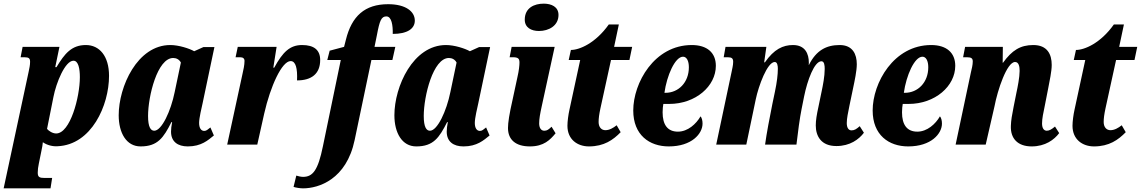

<svg xmlns="http://www.w3.org/2000/svg" viewBox="-47 -793 6257 1053"><path d="M110 -399 -27 240H230L239 183H198C169 183 160 178 160 154C160 138 162 123 166 104L180 35C184 19 187 -2 188 -13C212 4 244 11 269 9C455 1 551 -215 551 -377C551 -486 498 -546 424 -546C345 -546 307 -498 263 -425H256L279 -536H77L66 -479H87C111 -479 118 -473 118 -454C118 -435 114 -419 110 -399ZM261 -61C241 -61 220 -75 211 -86L246 -261C261 -339 310 -460 356 -460C383 -460 391 -416 391 -370C391 -260 338 -61 261 -61Z M724 10C818 10 850 -38 893 -123H897C893 -102 891 -86 891 -71C891 -16 928 10 983 10C1057 10 1094 -24 1126 -50L1107 -94C1092 -83 1086 -75 1073 -75C1057 -75 1045 -89 1045 -119C1045 -146 1059 -203 1064 -226L1129 -535H1069L1018 -512C992 -527 933 -546 887 -546C706 -546 604 -318 604 -161C604 -64 646 10 724 10ZM799 -76C780 -76 765 -95 765 -157C765 -265 816 -475 903 -475C920 -475 936 -467 945 -450L911 -288C890 -184 840 -76 799 -76Z M1283 -388 1199 0H1364L1402 -170C1436 -320 1499 -458 1547 -458C1575 -458 1585 -418 1582 -352C1661 -352 1709 -388 1709 -464C1709 -518 1676 -546 1610 -546C1543 -546 1504 -508 1457 -422H1452L1470 -536H1257L1245 -479H1270C1286 -479 1294 -472 1294 -459C1294 -436 1288 -410 1283 -388Z M1615 240C1701 240 1853 191 1898 -25L1990 -464H2105L2121 -536H2007L2020 -600C2035 -680 2044 -703 2072 -703C2101 -703 2108 -654 2107 -607C2186 -607 2228 -635 2228 -680C2228 -730 2178 -770 2082 -770C1954 -770 1882 -705 1850 -575L1840 -536L1761 -515L1748 -464H1822L1724 9C1697 142 1668 177 1615 177C1603 177 1587 173 1578 170L1563 232C1574 236 1599 240 1615 240Z M2236 10C2330 10 2362 -38 2405 -123H2409C2405 -102 2403 -86 2403 -71C2403 -16 2440 10 2495 10C2569 10 2606 -24 2638 -50L2619 -94C2604 -83 2598 -75 2585 -75C2569 -75 2557 -89 2557 -119C2557 -146 2571 -203 2576 -226L2641 -535H2581L2530 -512C2504 -527 2445 -546 2399 -546C2218 -546 2116 -318 2116 -161C2116 -64 2158 10 2236 10ZM2311 -76C2292 -76 2277 -95 2277 -157C2277 -265 2328 -475 2415 -475C2432 -475 2448 -467 2457 -450L2423 -288C2402 -184 2352 -76 2311 -76Z M2909 -623C2963 -623 3016 -652 3016 -711C3016 -756 2977 -773 2935 -773C2883 -773 2831 -750 2831 -685C2831 -642 2866 -623 2909 -623ZM2859 10C2936 10 2970 -26 3000 -62L2978 -98C2962 -83 2954 -76 2938 -76C2921 -76 2910 -91 2910 -116C2910 -142 2915 -168 2924 -210L2995 -536H2759L2748 -479H2766C2794 -479 2802 -472 2802 -450C2802 -435 2799 -405 2791 -371L2765 -250C2746 -167 2739 -120 2739 -91C2739 -26 2782 10 2859 10Z M3183 10C3266 10 3316 -26 3357 -68L3335 -106C3316 -91 3295 -79 3273 -79C3252 -79 3236 -95 3236 -124C3236 -144 3239 -166 3246 -199L3304 -464H3405L3420 -536H3321L3347 -659H3292C3219 -556 3131 -519 3084 -519L3072 -464H3135L3076 -191C3070 -164 3065 -127 3065 -103C3065 -28 3120 10 3183 10Z M3621 10C3747 10 3806 -60 3806 -115C3806 -132 3802 -147 3795 -155C3771 -113 3725 -71 3671 -71C3614 -71 3587 -109 3587 -177C3587 -197 3589 -211 3591 -223H3623C3769 -223 3879 -321 3879 -432C3879 -504 3831 -546 3747 -546C3541 -546 3426 -338 3426 -187C3426 -53 3514 10 3621 10ZM3603 -284H3597C3610 -378 3655 -482 3699 -482C3719 -482 3731 -459 3731 -424C3731 -340 3673 -284 3603 -284Z M4540 8C4615 8 4664 -29 4691 -65L4668 -101C4651 -86 4640 -78 4623 -78C4607 -78 4597 -92 4597 -118C4597 -144 4604 -175 4612 -215L4632 -311C4640 -349 4652 -404 4652 -441C4652 -495 4630 -546 4558 -546C4485 -546 4430 -517 4390 -438H4388C4389 -442 4389 -446 4389 -449C4389 -498 4369 -546 4302 -546C4247 -546 4198 -523 4148 -451H4144L4156 -536H3932L3922 -479H3944C3966 -479 3974 -473 3974 -454C3974 -434 3968 -414 3965 -397L3881 0H4046L4098 -249C4113 -321 4161 -453 4202 -453C4216 -453 4219 -433 4219 -416C4219 -384 4214 -342 4203 -290L4189 -223C4175 -154 4157 -60 4149 0H4321C4328 -62 4340 -151 4349 -194L4363 -264C4381 -353 4419 -457 4458 -457C4474 -457 4476 -434 4476 -415C4476 -374 4466 -324 4459 -291L4442 -209C4432 -163 4427 -133 4427 -105C4427 -47 4456 8 4540 8Z M4934 10C5060 10 5119 -60 5119 -115C5119 -132 5115 -147 5108 -155C5084 -113 5038 -71 4984 -71C4927 -71 4900 -109 4900 -177C4900 -197 4902 -211 4904 -223H4936C5082 -223 5192 -321 5192 -432C5192 -504 5144 -546 5060 -546C4854 -546 4739 -338 4739 -187C4739 -53 4827 10 4934 10ZM4916 -284H4910C4923 -378 4968 -482 5012 -482C5032 -482 5044 -459 5044 -424C5044 -340 4986 -284 4916 -284Z M5611 10C5686 10 5735 -27 5762 -63L5739 -99C5721 -84 5708 -76 5694 -76C5678 -76 5668 -90 5668 -116C5668 -143 5675 -174 5683 -213L5702 -310C5709 -348 5721 -401 5721 -437C5721 -495 5697 -546 5620 -546C5549 -546 5503 -517 5454 -449H5452L5453 -536H5246L5235 -479H5257C5281 -479 5288 -472 5288 -456C5288 -436 5282 -414 5278 -397L5194 0H5359L5407 -209C5424 -299 5475 -453 5520 -453C5541 -453 5545 -427 5545 -404C5545 -370 5534 -314 5528 -287L5512 -207C5503 -162 5498 -133 5497 -103C5494 -33 5535 10 5611 10Z M5953 10C6036 10 6086 -26 6127 -68L6105 -106C6086 -91 6065 -79 6043 -79C6022 -79 6006 -95 6006 -124C6006 -144 6009 -166 6016 -199L6074 -464H6175L6190 -536H6091L6117 -659H6062C5989 -556 5901 -519 5854 -519L5842 -464H5905L5846 -191C5840 -164 5835 -127 5835 -103C5835 -28 5890 10 5953 10Z"/></svg>

Font: Noto Serif ExtraCondensed Black
Style: Italic
Weight: 900
Width: 2
Italic angle: -12°
Designer: Monotype Design Team
Foundry: Monotype Imaging Inc.
Version: Version 2.014